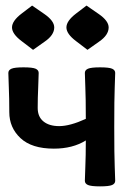

<svg xmlns="http://www.w3.org/2000/svg" viewBox="-20 -661 494 686"><path d="M337.4 4.9Q305.7 4.9 294.4 0Q283.2 -4.9 283.2 -15.1Q283.2 -27.8 284.9 -65.4Q286.6 -103 286.6 -159.2Q239.7 -129.9 172.4 -129.9Q93.3 -129.9 53.2 -167.5Q13.2 -205.1 13.2 -260.3Q13.2 -311 11.5 -349.1Q9.8 -387.2 9.8 -400.4Q9.8 -410.6 21 -415.5Q32.2 -420.4 64 -420.4Q96.2 -420.4 107.2 -415.5Q118.2 -410.6 118.2 -400.4Q118.2 -387.2 116.5 -349.1Q114.7 -311 114.7 -275.4Q114.7 -243.7 135.3 -227.1Q155.8 -210.4 191.4 -210.4Q230 -210.4 286.6 -236.3Q286.6 -311 284.9 -349.1Q283.2 -387.2 283.2 -400.4Q283.2 -410.6 294.4 -415.5Q305.7 -420.4 337.4 -420.4Q369.6 -420.4 380.6 -415.5Q391.6 -410.6 391.6 -400.4Q391.6 -387.2 389.9 -349.1Q388.2 -311 388.2 -207.5Q388.2 -104.5 389.9 -66.2Q391.6 -27.8 391.6 -15.1Q391.6 -4.9 380.6 0Q369.6 4.9 337.4 4.9ZM292.5 -482.9 251.5 -514.2Q217.3 -540 217.3 -563Q217.3 -586.4 252 -612.8L289.1 -641.1L333 -610.8Q368.2 -586.4 368.2 -563Q368.2 -535.6 334 -512.2ZM98.1 -482.9 57.1 -514.2Q22.9 -540 22.9 -563Q22.9 -586.4 57.6 -612.8L94.7 -641.1L138.7 -610.8Q173.8 -586.4 173.8 -563Q173.8 -535.6 139.6 -512.2Z"/></svg>

Font: ALMAS
Style: Bold
Weight: 700
Designer: ALMAS Font/ by Husham Jawad Kadhim, derived from the Bainsely font by/ Paul James MIller
Foundry: High-Logic / Made with FontCreator
Version: Version 1.411;September 19, 2021;FontCreator 14.0.0.2814 32-